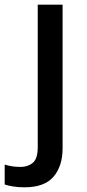

<svg xmlns="http://www.w3.org/2000/svg" viewBox="-78 -559 370 819"><path d="M26 240Q0 240 -21.5 236.5Q-43 233 -58 228V143Q-42 148 -26 150.5Q-10 153 10 153Q41 153 62 135.5Q83 118 83 69V-539H189V74Q189 149 150.5 194.5Q112 240 26 240Z"/></svg>

Font: Noto Sans Sinhala UI Medium
Style: Regular
Weight: 500
Designer: Jelle Bosma - Monotype Design Team
Foundry: Monotype Imaging Inc.
Version: Version 2.006; ttfautohint (v1.8.4.7-5d5b)